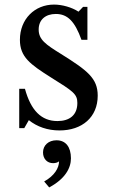

<svg xmlns="http://www.w3.org/2000/svg" viewBox="-20 -560 494 839"><path d="M106 -35C142 -6 188 10 240 10C339 10 407 -48 407 -142C407 -218 362 -252 247 -324C179 -366 149 -387 149 -431C149 -474 179 -499 224 -499C275 -499 307 -467 336 -386H362V-530H343L323 -509C294 -528 252 -540 216 -540C132 -540 67 -477 67 -386C67 -311 112 -279 202 -222C300 -161 318 -149 318 -110C318 -57 284 -31 231 -31C161 -31 115 -77 89 -172H64V0H86ZM173 233 195 259C264 222 290 175 290 132C290 82 267 53 227 53C192 53 168 75 168 106C168 134 186 153 212 153C223 153 232 150 238 145C238 174 218 208 173 233Z"/></svg>

Font: Libre Baskerville
Style: Regular
Weight: 400
Designer: Pablo Impallari, Rodrigo Fuenzalida
Foundry: Pablo Impallari, Rodrigo Fuenzalida
Version: Version 1.051;Glyphs 3.2.3 (3260)